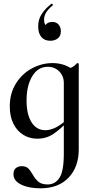

<svg xmlns="http://www.w3.org/2000/svg" viewBox="-20 -740 508 1041"><path d="M53 205Q53 182 66 171.5Q79 161 97 161Q120 161 132 172Q144 183 157 206Q172 232 189 246Q206 260 239 260Q279 260 302.5 224Q326 188 326 94V-360Q355 -368 369 -374.5Q383 -381 397 -397Q398 -398 400 -398Q402 -398 404.5 -396.5Q407 -395 407 -393V70Q407 165 352 223Q297 281 199 281Q135 281 94 260.5Q53 240 53 205ZM33 -163Q33 -234 66.5 -287.5Q100 -341 153.5 -369.5Q207 -398 265 -398Q301 -398 333 -386Q365 -374 388 -351L326 -290Q326 -328 301 -353Q276 -378 239 -378Q186 -378 155 -327Q124 -276 124 -195Q124 -120 151 -77Q178 -34 226 -34Q279 -34 343 -92L351 -85Q307 -39 269 -13.5Q231 12 181 12Q141 12 107 -8.5Q73 -29 53 -68.5Q33 -108 33 -163ZM260 -720Q264 -720 266 -716Q268 -712 265 -710Q219 -673 219 -635Q219 -614 226.5 -605Q234 -596 247 -593L223 -578Q220 -621 265 -621Q285 -621 297.5 -607Q310 -593 310 -570Q310 -545 293.5 -532Q277 -519 253 -519Q221 -519 204 -539.5Q187 -560 187 -597Q187 -634 205.5 -663Q224 -692 258 -719Z"/></svg>

Font: Cormorant Infant SemiBold
Style: Regular
Weight: 600
Designer: Christian Thalmann (Catharsis Fonts)
Foundry: Catharsis Fonts
Version: Version 4.000